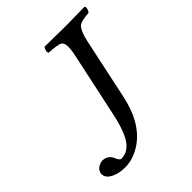

<svg xmlns="http://www.w3.org/2000/svg" viewBox="-184 -761 882 882"><g transform="rotate(-45 256.5 -320.0)"><path d="M406.2 -522.9 342.8 -225.1Q311.5 -82 220.2 -23.9Q169.9 7.3 121.1 7.3Q70.3 7.3 39.1 -14.6Q17.6 -31.2 21.5 -54.2Q26.4 -77.6 55.2 -87.4Q62 -89.4 66.9 -89.8Q99.6 -87.9 113.3 -63Q114.7 -60.5 117.2 -54.2Q126 -34.2 135.3 -33.2Q185.5 -33.2 215.3 -88.4Q237.8 -130.9 252.9 -203.1L321.3 -522.9Q334.5 -585.4 316.9 -600.6Q301.8 -611.8 243.7 -613.8Q236.8 -622.6 246.1 -641.6Q248.5 -645.5 250.5 -647Q350.6 -645 389.2 -645Q413.1 -645 509.8 -647Q516.6 -638.2 506.8 -619.6Q504.4 -615.7 502.4 -613.8Q451.2 -611.3 435.5 -596.2Q418 -577.6 406.2 -522.9Z"/></g></svg>

Font: Linux Libertine Display Slanted O
Style: Slanted
Weight: 400
Designer: Philipp H. Poll
Foundry: Philipp H. Poll
Version: Version 5.0.9